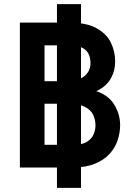

<svg xmlns="http://www.w3.org/2000/svg" viewBox="-20 -809 656 927"><path d="M255 98V-789H371V98ZM76 0V-700H312Q397 -700 446 -672.8Q495 -645.5 515.5 -602.8Q536 -560 536 -513Q536 -466.5 513.8 -428.2Q491.5 -390 445 -369Q503.5 -349.5 531.8 -303.5Q560 -257.5 560 -205Q560 -168.5 548 -132Q536 -95.5 508.8 -65.8Q481.5 -36 437 -18Q392.5 0 327 0ZM195 -110H335Q376.5 -110 399.5 -124.2Q422.5 -138.5 431.8 -160.2Q441 -182 441 -204Q441 -230 430.2 -253.8Q419.5 -277.5 390.2 -292.8Q361 -308 306 -308H195ZM195 -417H296Q357.5 -417 387.2 -441.2Q417 -465.5 417 -505Q417 -525.5 409.2 -545Q401.5 -564.5 379.5 -577.2Q357.5 -590 315 -590H195Z"/></svg>

Font: Overpass Mono
Style: Bold
Weight: 700
Monospace: yes
Designer: Delve Withrington, Dave Bailey
Foundry: Delve Fonts LLC
Version: Version 4.000